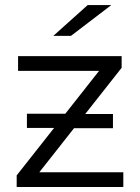

<svg xmlns="http://www.w3.org/2000/svg" viewBox="-20 -751 561 771"><path d="M47 0V-46.7L396.8 -490.4L412.1 -466.3H52.6V-525.5H468.5V-478.8L118.8 -35.1L100.5 -59.2H475.2V0ZM261.7 -236.3 241.7 -237.3H88.1V-294.2H265.9L285.3 -293.2H433.6V-236.3ZM194.2 -607 332 -730.6H426.9L265 -607Z"/></svg>

Font: Montserrat Alternates Thin
Style: Regular
Weight: 100
Designer: Julieta Ulanovsky
Foundry: Julieta Ulanovsky
Version: Version 9.000